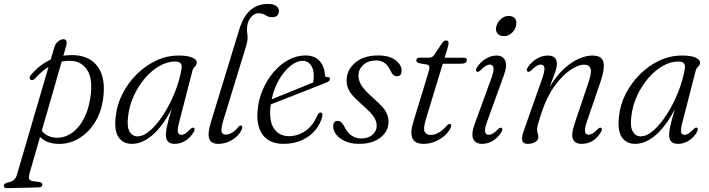

<svg xmlns="http://www.w3.org/2000/svg" viewBox="-97 -740 3690 999"><path d="M85.5 -331.5Q72.5 -318 62 -325.5Q56 -329.5 57.5 -337.2Q59 -345 65.5 -352Q111.5 -405 167 -430L186 -495.5Q191.5 -513.5 206 -524.8Q220.5 -536 233 -536Q257 -536 246.5 -498.5L232.5 -450Q260.5 -454.5 290 -453Q371.5 -449 412.5 -391.8Q453.5 -334.5 440 -229.5Q430.5 -155.5 395.5 -101Q360.5 -46.5 310 -17.8Q259.5 11 203.5 8.5Q143.5 6.5 111.5 -28L56.5 163Q52 179.5 54.2 189.5Q56.5 199.5 74 202.5L107.5 207Q123.5 209.5 123.5 220.5Q124 234.5 105 235L-59.5 239Q-77 239.5 -77 227Q-77 216.5 -61.5 211Q-36 205.5 -25.2 196.8Q-14.5 188 -9 169.5L155.5 -392Q119.5 -369.5 85.5 -331.5ZM195 -23.5Q235.5 -21.5 272.8 -45.5Q310 -69.5 336.8 -117.5Q363.5 -165.5 373.5 -235Q387 -326 358.5 -372.5Q330 -419 278.5 -423Q250.5 -425 224 -419.5L120.5 -60Q146 -26 195 -23.5Z M836 -107Q825.5 -68 828.5 -53.2Q831.5 -38.5 845.5 -38.5Q856 -38.5 866.8 -45Q877.5 -51.5 893 -68Q904 -78.5 910.5 -75.5Q920 -71 911 -53.5Q895 -25 868.5 -8.2Q842 8.5 812 8.5Q766 8.5 766 -38Q766 -55.5 772 -83.8Q778 -112 796.5 -173.5Q751 -85 697.5 -38.2Q644 8.5 589 8.5Q544 8.5 520.2 -25.5Q496.5 -59.5 505 -133Q511 -194 539.8 -251Q568.5 -308 614 -353.2Q659.5 -398.5 715.5 -424.8Q771.5 -451 832.5 -451Q879 -451 903.2 -440.5Q927.5 -430 927 -413.5Q926 -401 917 -393.2Q908 -385.5 904.5 -373ZM569.5 -135.5Q562.5 -80.5 577 -55.5Q591.5 -30.5 618.5 -30.5Q650 -30.5 685.8 -62.2Q721.5 -94 754.8 -146Q788 -198 813 -260.5Q838 -323 848 -384Q853 -420 814.5 -420Q773.5 -420 732.8 -396.8Q692 -373.5 657.5 -333.2Q623 -293 599.5 -242Q576 -191 569.5 -135.5Z M1296.5 -719.5Q1326 -719.5 1340.2 -708.8Q1354.5 -698 1354.5 -683Q1354.5 -669 1345.8 -659.8Q1337 -650.5 1319.5 -650.5Q1299.5 -650.5 1284.2 -660.8Q1269 -671 1247.5 -671Q1227 -671 1210.5 -652.5Q1194 -634 1190 -608.5Q1186 -584.5 1190.2 -560.8Q1194.5 -537 1184 -502L1066.5 -118.5Q1052 -71 1055.8 -55.2Q1059.5 -39.5 1077.5 -39.5Q1092.5 -39.5 1110 -49.5Q1127.5 -59.5 1143.5 -80Q1151 -88.5 1157.5 -86.5Q1168.5 -83 1161 -66.5Q1147 -34.5 1112.5 -13Q1078 8.5 1039.5 8.5Q1001.5 8.5 991.8 -17.8Q982 -44 1000 -103L1148 -587Q1169 -655.5 1206.2 -687.5Q1243.5 -719.5 1296.5 -719.5Z M1580 -135.5Q1572 -98.5 1545.8 -65.5Q1519.5 -32.5 1477 -12Q1434.5 8.5 1377.5 8.5Q1307 8.5 1271.8 -36.2Q1236.5 -81 1243 -161Q1247 -219 1269.2 -271.2Q1291.5 -323.5 1326 -364.2Q1360.5 -405 1403.5 -428.2Q1446.5 -451.5 1492 -451.5Q1541 -451.5 1566.5 -422Q1592 -392.5 1593.5 -350Q1594.5 -337.5 1606 -339Q1618.5 -341 1619.5 -330Q1620.5 -317.5 1600 -310Q1577.5 -301 1539.5 -286Q1501.5 -271 1458.2 -254.2Q1415 -237.5 1376 -222Q1337 -206.5 1312 -197Q1310.5 -187 1309.5 -177.5Q1303.5 -104.5 1330.8 -68Q1358 -31.5 1407 -31.5Q1451 -31.5 1491.5 -58.5Q1532 -85.5 1554.5 -141Q1562.5 -155 1571.5 -154.5Q1583.5 -154 1580 -135.5ZM1478.5 -423.5Q1447 -423.5 1414.2 -397.2Q1381.5 -371 1355.2 -326Q1329 -281 1316.5 -223.5Q1344 -234.5 1383.8 -250.5Q1423.5 -266.5 1463.5 -282.8Q1503.5 -299 1532.5 -311Q1535.5 -325 1535.5 -347Q1535.5 -380.5 1520 -402Q1504.5 -423.5 1478.5 -423.5Z M1783 -19.5Q1819 -19.5 1841 -38.8Q1863 -58 1863 -86.5Q1863 -108 1848.8 -130.8Q1834.5 -153.5 1790.5 -192Q1758 -220.5 1739.5 -241.2Q1721 -262 1713.8 -281.2Q1706.5 -300.5 1706.5 -323.5Q1707 -376 1751.2 -413.8Q1795.5 -451.5 1870.5 -451.5Q1928.5 -451.5 1960.5 -427.2Q1992.5 -403 1992.5 -372.5Q1993 -343.5 1968 -343.5Q1958 -343.5 1949.8 -350.2Q1941.5 -357 1933.5 -375Q1909.5 -425.5 1860.5 -425.5Q1819 -425.5 1793.5 -402.5Q1768 -379.5 1768 -345.5Q1768.5 -322 1782.2 -298Q1796 -274 1841 -233.5Q1875 -204 1893.2 -183Q1911.5 -162 1918 -143.8Q1924.5 -125.5 1924.5 -105Q1923.5 -56 1882.2 -23.8Q1841 8.5 1771 8.5Q1730 8.5 1699.8 -5Q1669.5 -18.5 1653 -39.2Q1636.5 -60 1636.5 -82Q1636.5 -111 1660 -111Q1680.5 -111 1695.5 -79.5Q1711.5 -47.5 1733.8 -33.5Q1756 -19.5 1783 -19.5Z M2125 -404 2082.5 -411.5Q2069 -416 2069 -426Q2069 -440 2088.5 -440H2136Q2151.5 -440 2161 -452.5L2204.5 -517.5Q2212.5 -529.5 2224 -529.5Q2237 -529.5 2237 -516Q2237 -507 2231 -487.5L2216.5 -439.5H2319Q2332 -439.5 2332 -428.5Q2332 -408.5 2301.5 -408.5H2207L2120.5 -125Q2104.5 -73.5 2112 -55.8Q2119.5 -38 2144 -38Q2185.5 -38 2228 -86Q2237 -96 2243.5 -95Q2253 -94 2250 -81.5Q2243.5 -60.5 2222.5 -39.8Q2201.5 -19 2171.2 -5.2Q2141 8.5 2107 8.5Q2018 8.5 2054 -107L2131 -359.5Q2138 -382 2137 -391.5Q2136 -401 2125 -404Z M2524.5 -552Q2504 -552 2493 -564.2Q2482 -576.5 2484 -594.5Q2486 -616.5 2504.8 -636.8Q2523.5 -657 2550 -657Q2571 -657 2581.5 -644.8Q2592 -632.5 2589.5 -614Q2587.5 -591 2569 -571.5Q2550.5 -552 2524.5 -552ZM2438.5 -110Q2424 -70.5 2427.2 -54.5Q2430.5 -38.5 2446 -38.5Q2455.5 -38.5 2467 -44.8Q2478.5 -51 2494 -67.5Q2505.5 -78.5 2512 -75Q2522 -70 2512 -52.5Q2495 -24.5 2468.2 -8Q2441.5 8.5 2411 8.5Q2377 8.5 2365.2 -17.2Q2353.5 -43 2373 -95L2458 -328.5Q2473.5 -370 2470.8 -387Q2468 -404 2451.5 -404Q2442 -404 2430.5 -397.2Q2419 -390.5 2403 -374Q2391.5 -363.5 2385 -367Q2374.5 -372 2384.5 -389Q2402.5 -417.5 2430.2 -434.2Q2458 -451 2486.5 -451Q2519.5 -451 2531.5 -425Q2543.5 -399 2523.5 -345Z M2649 -367Q2638 -372 2649 -389.5Q2667.5 -418 2695.8 -434.5Q2724 -451 2753 -451Q2800.5 -451 2800.5 -408.5Q2800.5 -390 2790.8 -361.8Q2781 -333.5 2763 -287.5Q2799 -347.5 2838.8 -383.2Q2878.5 -419 2916.2 -435Q2954 -451 2984.5 -451Q3037 -451 3043.2 -414.2Q3049.5 -377.5 3027 -313L2957.5 -109.5Q2944 -70.5 2947 -54.8Q2950 -39 2965 -39Q2974.5 -39 2985.8 -45Q2997 -51 3012.5 -68Q3023.5 -78.5 3030 -75Q3039.5 -70 3030 -53Q2993 8.5 2930 8.5Q2857 8.5 2891.5 -93L2964 -308.5Q2982.5 -362.5 2975.8 -383Q2969 -403.5 2941.5 -403.5Q2912 -403.5 2871 -376Q2830 -348.5 2789.8 -294Q2749.5 -239.5 2722 -157.5Q2706.5 -110.5 2702 -92.8Q2697.5 -75 2697.5 -65Q2697.5 -54.5 2700.8 -46Q2704 -37.5 2704 -26.5Q2704 -11 2688.2 -1.2Q2672.5 8.5 2647.5 8.5Q2624.5 8.5 2620.2 -9.5Q2616 -27.5 2631 -67.5L2723 -328Q2738 -371 2735.5 -387.5Q2733 -404 2717 -404Q2707 -404 2695.2 -397.2Q2683.5 -390.5 2668 -374.5Q2656 -363.5 2649 -367Z M3454.5 -107Q3444 -68 3447 -53.2Q3450 -38.5 3464 -38.5Q3474.5 -38.5 3485.2 -45Q3496 -51.5 3511.5 -68Q3522.5 -78.5 3529 -75.5Q3538.5 -71 3529.5 -53.5Q3513.5 -25 3487 -8.2Q3460.5 8.5 3430.5 8.5Q3384.5 8.5 3384.5 -38Q3384.5 -55.5 3390.5 -83.8Q3396.5 -112 3415 -173.5Q3369.5 -85 3316 -38.2Q3262.5 8.5 3207.5 8.5Q3162.5 8.5 3138.8 -25.5Q3115 -59.5 3123.5 -133Q3129.5 -194 3158.2 -251Q3187 -308 3232.5 -353.2Q3278 -398.5 3334 -424.8Q3390 -451 3451 -451Q3497.5 -451 3521.8 -440.5Q3546 -430 3545.5 -413.5Q3544.5 -401 3535.5 -393.2Q3526.5 -385.5 3523 -373ZM3188 -135.5Q3181 -80.5 3195.5 -55.5Q3210 -30.5 3237 -30.5Q3268.5 -30.5 3304.2 -62.2Q3340 -94 3373.2 -146Q3406.5 -198 3431.5 -260.5Q3456.5 -323 3466.5 -384Q3471.5 -420 3433 -420Q3392 -420 3351.2 -396.8Q3310.5 -373.5 3276 -333.2Q3241.5 -293 3218 -242Q3194.5 -191 3188 -135.5Z"/></svg>

Font: Fraunces 72pt S050 Light
Style: Italic
Weight: 300
Italic angle: -16°
Version: Version 1.000; ttfautohint (v1.8.3)